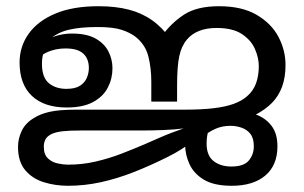

<svg xmlns="http://www.w3.org/2000/svg" viewBox="-20 -586 979 618"><path d="M297 -566Q352 -566 394.5 -555Q437 -544 470 -520.5Q503 -497 531 -458L501 -470Q531 -512 572.5 -539Q614 -566 685 -566Q759 -566 806.5 -538Q854 -510 876.5 -467Q899 -424 899 -377Q899 -337 888 -307Q877 -277 855.5 -255Q834 -233 801 -216L636 -181L574 -173Q546 -169 507 -167.5Q468 -166 439 -166H242Q202 -166 181.5 -163.5Q161 -161 149 -156Q133 -149 127 -138.5Q121 -128 121 -114Q121 -89 134 -76.5Q147 -64 165.5 -60Q184 -56 199 -56Q245 -56 288 -66Q331 -76 370 -91Q409 -106 444 -121Q467 -131 488.5 -140.5Q510 -150 532 -158.5Q554 -167 576 -174.5Q598 -182 621 -188Q644 -196 658.5 -203.5Q673 -211 684 -216.5Q695 -222 706.5 -225.5Q718 -229 735 -229Q772 -229 803.5 -217.5Q835 -206 854 -181Q873 -156 873 -115Q873 -54 834 -21Q795 12 726 12Q669 12 636.5 -7.5Q604 -27 590 -57.5Q576 -88 576 -119Q576 -148 593 -168.5Q610 -189 638 -198L690 -217Q680 -211 669.5 -199Q659 -187 652 -168.5Q645 -150 645 -124Q645 -85 667.5 -67.5Q690 -50 725 -50Q765 -50 781 -69.5Q797 -89 797 -115Q797 -141 786 -155Q775 -169 757.5 -175Q740 -181 722 -181Q696 -181 675 -172Q654 -163 632 -146L626 -155Q613 -142 597.5 -129.5Q582 -117 563 -105Q544 -93 520 -81Q464 -53 410.5 -32Q357 -11 304.5 0.5Q252 12 199 12Q158 12 121 0.5Q84 -11 61 -38.5Q38 -66 38 -113Q38 -140 50 -165Q62 -190 89 -206Q109 -219 139.5 -226Q170 -233 225 -233H572Q628 -233 666.5 -237.5Q705 -242 731.5 -251.5Q758 -261 775 -276Q795 -293 804 -317.5Q813 -342 813 -373Q813 -400 800.5 -428.5Q788 -457 758.5 -476.5Q729 -496 677 -496Q645 -496 621 -486.5Q597 -477 582 -459Q564 -438 557 -405Q550 -372 550 -310V-259H467V-323Q467 -367 457.5 -404.5Q448 -442 417 -467Q399 -481 371.5 -490Q344 -499 294 -499Q238 -499 200.5 -490Q163 -481 136 -456Q132 -452 129 -444.5Q126 -437 124 -430Q119 -414 117 -404Q115 -394 115 -381Q115 -337 137 -318.5Q159 -300 194 -300Q222 -300 237.5 -310Q253 -320 259.5 -335.5Q266 -351 266 -367Q266 -397 248 -413.5Q230 -430 192 -430Q151 -430 120.5 -412Q90 -394 71 -373L75 -415Q100 -442 135 -460Q170 -478 212 -478Q259 -478 287.5 -462Q316 -446 329 -420.5Q342 -395 342 -366Q342 -333 327 -304Q312 -275 279.5 -257.5Q247 -240 195 -240Q122 -240 82.5 -277.5Q43 -315 43 -385Q43 -436 72 -477Q101 -518 157.5 -542Q214 -566 297 -566Z"/></svg>

Font: umalayalam85
Style: Book
Weight: 400
Designer: Jelle Bosma - Monotype Design Team
Foundry: Monotype Imaging Inc.
Version: Version 2.003